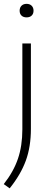

<svg xmlns="http://www.w3.org/2000/svg" viewBox="-30 -772 274 1022"><path d="M21.5 230.5 -10 208Q42 142 65.5 73Q89 4 89 -83.5V-540.5H134.5V-86.5Q134.5 9 107.5 83Q80.5 157 21.5 230.5ZM111.5 -679.5Q94.5 -679.5 84.5 -689Q74.5 -698.5 74.5 -715Q74.5 -731.5 84.5 -741.5Q94.5 -751.5 111.5 -751.5Q128.5 -751.5 138.5 -741.5Q148.5 -731.5 148.5 -715Q148.5 -698.5 138.5 -689Q128.5 -679.5 111.5 -679.5Z"/></svg>

Font: Encode Sans SmExp XLt
Style: Regular
Weight: 200
Width: 6
Designer: Multiple Designers
Foundry: Impallari Type
Version: Version 3.002; ttfautohint (v1.8.3) -l 8 -r 50 -G 200 -x 14 